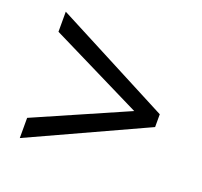

<svg xmlns="http://www.w3.org/2000/svg" viewBox="-93 -713 737 702"><g transform="rotate(20 275.5 -362.0)"><path d="M49.8 -194.8 409.2 -352.1 49.8 -529.8V-607.9L501 -373V-323.2L49.8 -116.2Z"/></g></svg>

Font: Noto Sans Cham
Style: Regular
Weight: 400
Designer: Danh Hong
Foundry: Danh Hong
Version: Version 1.02